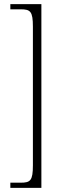

<svg xmlns="http://www.w3.org/2000/svg" viewBox="-20 -780 304 928"><path d="M30 128H180V-760H30V-735H80C127 -735 139 -725 139 -651V19C139 93 127 103 80 103H30Z"/></svg>

Font: Noto Serif Armenian Condensed ExtraLight
Style: Regular
Weight: 200
Width: 3
Designer: Monotype Design Team
Foundry: Monotype Imaging Inc.
Version: Version 2.008